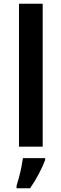

<svg xmlns="http://www.w3.org/2000/svg" viewBox="-20 -780 327 1021"><path d="M207 0H81V-760H207ZM220 71Q209 101 187.5 142.5Q166 184 140 221H68V208Q74 190 81 163.5Q88 137 93.5 109.5Q99 82 102 61H220Z"/></svg>

Font: Noto Sans Gujarati SemiBold
Style: Regular
Weight: 600
Designer: Jelle Bosma - Monotype Design Team, Universal Thirst
Foundry: Monotype Imaging Inc.
Version: Version 2.106; ttfautohint (v1.8.4.7-5d5b)